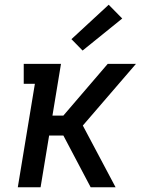

<svg xmlns="http://www.w3.org/2000/svg" viewBox="-20 -789 640 809"><path d="M55 0 127 -436H80V-520H237L201 -302H247L434 -520H553L329 -260L467 0H362L247 -218H187L151 0ZM328 -576 281 -624 438 -769 495 -711Z"/></svg>

Font: Iosevka Etoile Medium
Style: Italic
Weight: 500
Italic angle: -9°
Designer: Belleve Invis
Foundry: Belleve Invis
Version: Version 22.1.2; ttfautohint (v1.8.4)